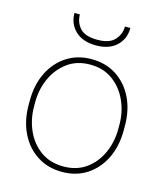

<svg xmlns="http://www.w3.org/2000/svg" viewBox="-110 -810 771 902"><g transform="rotate(15 275.0 -359.0)"><path d="M43.9 -253.9V-274.4Q43.9 -352.1 73.2 -411.4Q102.5 -470.7 154.5 -504.4Q206.5 -538.1 274.9 -538.1Q344.2 -538.1 396.2 -504.4Q448.2 -470.7 477.3 -411.4Q506.3 -352.1 506.3 -274.4V-253.9Q506.3 -176.8 477.3 -117.2Q448.2 -57.6 396.5 -23.9Q344.7 9.8 275.9 9.8Q207 9.8 154.8 -23.9Q102.5 -57.6 73.2 -117.2Q43.9 -176.8 43.9 -253.9ZM70.3 -274.4V-253.9Q70.3 -190.9 94.7 -136.7Q119.1 -82.5 165 -49.6Q210.9 -16.6 275.9 -16.6Q340.3 -16.6 386 -49.6Q431.6 -82.5 455.8 -136.7Q480 -190.9 480 -253.9V-274.4Q480 -336.4 455.6 -390.4Q431.2 -444.3 385.5 -478Q339.8 -511.7 274.9 -511.7Q210.4 -511.7 164.8 -478Q119.1 -444.3 94.7 -390.4Q70.3 -336.4 70.3 -274.4ZM385.7 -726.6H412.1Q412.1 -673.3 376.2 -639.4Q340.3 -605.5 276.4 -605.5Q212.9 -605.5 176.5 -639.4Q140.1 -673.3 140.1 -726.6H166.5Q166.5 -688 191.2 -660.4Q215.8 -632.8 276.4 -632.8Q334.5 -632.8 360.1 -660.9Q385.7 -689 385.7 -726.6Z"/></g></svg>

Font: Vazirmatn RD UI Thin
Style: Regular
Weight: 100
Designer: Saber Rastikerdar
Foundry: Saber Rastikerdar
Version: Version 33.003